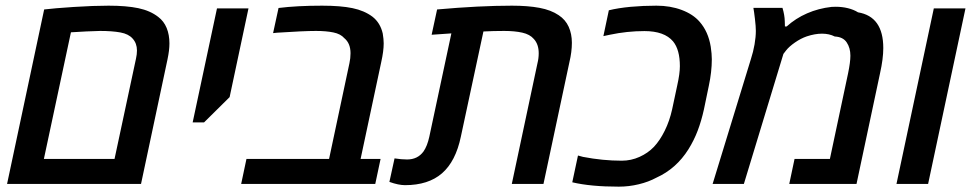

<svg xmlns="http://www.w3.org/2000/svg" viewBox="-20 -661 3495 690"><path d="M370.1 -640.6Q434.6 -640.6 477.3 -631.6Q520 -622.6 548.8 -600.1Q568.8 -585 578.9 -560.5Q588.9 -536.1 588.9 -504.9Q588.9 -480.5 582 -447.8L486.8 0H5.4L138.7 -627Q173.8 -631.3 245.1 -636Q316.4 -640.6 370.1 -640.6ZM391.6 -89.8 468.8 -450.7Q472.2 -465.8 472.2 -479.5Q472.2 -505.4 456.5 -522.5Q441.9 -539.1 412.6 -544.4Q383.3 -549.8 339.8 -549.8Q293.9 -548.8 234.9 -544.9L137.7 -89.8Z M759.8 -630.9H873L805.2 -312L713.4 -221.2H672.4Z M865.7 -89.8H1162.6L1235.8 -434.1Q1239.7 -451.7 1239.7 -469.7Q1239.7 -505.4 1217.3 -523.9Q1204.1 -539.1 1178.2 -544.4Q1152.3 -549.8 1115.7 -549.8Q1071.3 -549.8 976.1 -543.5L961.4 -542L981 -632.3Q1046.9 -640.6 1137.7 -640.6Q1204.1 -640.6 1246.6 -631.8Q1289.1 -623 1318.4 -601.1Q1346.7 -579.1 1355.5 -540.5Q1358.9 -520 1358.9 -504.9Q1358.9 -477.5 1350.1 -438L1275.9 -89.8H1347.7L1328.6 0H846.7Z M1379.4 -7.3 1397.9 -91.8Q1422.4 -87.9 1442.9 -87.9Q1481 -87.9 1502 -116.7Q1515.6 -136.2 1522.9 -169.9L1602.1 -541L1531.2 -536.1L1550.8 -627Q1703.1 -640.6 1819.8 -640.6Q1877.4 -640.6 1918.9 -632.8Q1960.4 -625 1987.8 -606.4Q2012.2 -590.3 2023.7 -564.7Q2035.2 -539.1 2035.2 -507.3Q2035.2 -474.6 2026.4 -438L1933.1 0H1819.3L1911.6 -434.1Q1916 -451.2 1916 -469.7Q1916 -502 1898.4 -521Q1884.3 -537.6 1856.9 -543.7Q1829.6 -549.8 1792 -549.8Q1752.4 -549.8 1717.3 -547.9L1636.2 -169.9Q1617.7 -81.1 1568.6 -38.3Q1519.5 4.4 1435.5 4.4Q1412.1 4.4 1379.4 -7.3Z M2036.6 -5.9 2057.1 -102.1 2075.2 -97.2Q2146 -83.5 2214.4 -83.5Q2248 -83.5 2278.3 -97.2Q2308.6 -110.8 2330.1 -133.3Q2351.6 -156.2 2368.9 -191.2Q2386.2 -226.1 2395.5 -268.1L2413.6 -353Q2423.3 -396 2423.3 -423.3Q2423.3 -482.4 2398.9 -512.2Q2367.7 -549.3 2295.9 -549.3Q2233.9 -549.3 2171.4 -536.1Q2152.8 -531.7 2148.4 -531.2L2168 -624Q2201.7 -632.3 2246.3 -636.5Q2291 -640.6 2338.9 -640.6Q2389.2 -640.6 2429.9 -625.2Q2470.7 -609.9 2494.1 -583Q2525.4 -547.4 2534.2 -493.2Q2538.1 -467.3 2538.1 -448.2Q2538.1 -402.8 2527.3 -352.5L2509.8 -268.1Q2500.5 -226.1 2487.3 -191.4Q2474.1 -156.7 2454.1 -124.5Q2410.2 -54.7 2338.9 -22.5Q2311 -7.3 2275.6 1.2Q2240.2 9.8 2203.6 9.8Q2102.5 9.8 2036.6 -5.9Z M2696.3 -550.3Q2696.3 -565.4 2693.1 -592.8Q2689.9 -620.1 2687.5 -632.8H2792Q2799.8 -606.9 2800.3 -584.5Q2800.8 -577.6 2800.8 -565.9H2807.1Q2839.4 -595.2 2880.4 -613Q2921.4 -630.9 2968.3 -636.2Q2973.1 -636.7 2983.4 -636.7Q3006.3 -636.7 3027.1 -631.6Q3047.9 -626.5 3063.5 -616.7Q3154.3 -601.6 3154.3 -488.3Q3154.3 -449.7 3142.6 -397.5L3058.1 0H2816.4L2835.4 -89.8H2962.4L3027.8 -397.5Q3036.1 -437.5 3036.1 -460.9Q3036.1 -488.8 3022.9 -508.5Q3009.8 -528.3 2980 -529.8Q2960 -540 2934.1 -540Q2908.7 -540 2879.4 -530.3Q2857.9 -522.9 2836.9 -508.3Q2815.9 -493.7 2805.2 -480L2795.4 -467.3L2653.3 0H2541L2678.7 -449.2Q2687 -474.6 2691.7 -501.5Q2696.3 -528.3 2696.3 -550.3Z M3335.9 -630.9H3449.7L3315.4 0H3201.7Z"/></svg>

Font: Viking Open Sans Light
Style: Bold Italic
Weight: 600
Italic angle: -12°
Foundry: Ascender Corporation
Version: Version 2.000